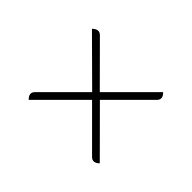

<svg xmlns="http://www.w3.org/2000/svg" viewBox="-106 -980 1213 1213"><g transform="rotate(45 500.0 -373.5)"><path d="M500 -339 217 -56Q182 -90 210 -118L466 -374L182 -656Q218 -691 246 -663L500 -408L783 -691Q818 -657 790 -629L535 -374L818 -90Q783 -56 755 -84Z"/></g></svg>

Font: Swei Half Moon CJK SC
Style: Light
Weight: 300
Version: Version 2.071